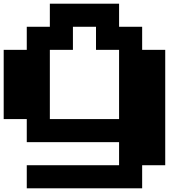

<svg xmlns="http://www.w3.org/2000/svg" viewBox="-20 -1020 1040 1040"><path d="M250 -937.5V-1000H437.5H625V-937.5V-875H687.5H750V-812.5V-750H812.5H875V-437.5V-125H812.5H750V-62.5V0H437.5H125V-62.5V-125H375H625V-187.5V-250H375H125V-312.5V-375H62.5H0V-562.5V-750H62.5H125V-812.5V-875H187.5H250ZM500 -812.5V-875H437.5H375V-812.5V-750H312.5H250V-562.5V-375H437.5H625V-562.5V-750H562.5H500Z"/></svg>

Font: Press Start 2P
Style: Regular
Weight: 500
Monospace: yes
Version: Version 2.14